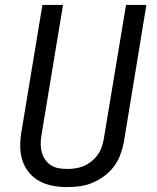

<svg xmlns="http://www.w3.org/2000/svg" viewBox="-20 -755 640 783"><path d="M253 8Q223 8 194.5 2.5Q166 -3 141.5 -16Q117 -29 99 -50.5Q81 -72 72 -99Q63 -126 62.5 -155.5Q62 -185 67 -215L153 -735H237L149 -203Q146 -185 146 -167.5Q146 -150 150.5 -133.5Q155 -117 164.5 -103.5Q174 -90 188 -81Q202 -72 219 -69Q236 -66 254 -66Q271 -66 288 -68.5Q305 -71 321.5 -78Q338 -85 352.5 -96.5Q367 -108 377.5 -122.5Q388 -137 394 -153.5Q400 -170 403 -187L494 -735H577L485 -175Q480 -149 470.5 -123.5Q461 -98 444.5 -76Q428 -54 405 -37Q382 -20 357 -9.5Q332 1 305.5 4.5Q279 8 253 8Z"/></svg>

Font: Zed Sans Extended
Style: Italic
Weight: 400
Width: 7
Italic angle: -9°
Designer: Belleve Invis
Foundry: Belleve Invis
Version: Version 1.0.0; ttfautohint (v1.8.4)